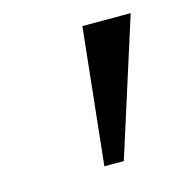

<svg xmlns="http://www.w3.org/2000/svg" viewBox="-62 -887 444 453"><g transform="rotate(-15 160.0 -660.5)"><path d="M294 -827 188 -494H140.5L176 -827Z"/></g></svg>

Font: Merriweather 28pt Medium
Style: Italic
Weight: 500
Italic angle: -7.8°
Version: Version 2.101